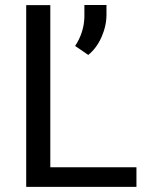

<svg xmlns="http://www.w3.org/2000/svg" viewBox="-20 -731 578 751"><path d="M176.8 -76.7H513.7V0H82.5V-710.9H176.8ZM325.2 -516.1 273.9 -551.3Q309.1 -604.5 310.1 -666.5V-711.4H396.5V-674.3Q396.5 -629.9 377.2 -586.2Q357.9 -542.5 325.2 -516.1Z"/></svg>

Font: MAUL
Style: Regular
Weight: 400
Designer: MAUL
Version: Version 1.0; 2020; ttfautohint (v1.8.3)